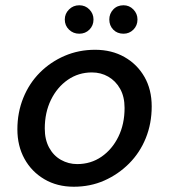

<svg xmlns="http://www.w3.org/2000/svg" viewBox="-20 -697 642 729"><path d="M260 12Q197 12 148.5 -16.5Q100 -45 73 -94Q46 -143 46 -206Q46 -270 68.5 -325.5Q91 -381 131.5 -421.5Q172 -462 225.5 -485Q279 -508 341 -508Q404 -508 452.5 -480.5Q501 -453 528.5 -405Q556 -357 556 -293Q556 -228 533.5 -172.5Q511 -117 470 -76Q429 -35 376 -11.5Q323 12 260 12ZM273 -74Q325 -74 365.5 -102Q406 -130 429.5 -178Q453 -226 453 -287Q453 -330 436 -360Q419 -390 391 -406Q363 -422 329 -422Q278 -422 237.5 -394Q197 -366 173.5 -318Q150 -270 150 -209Q150 -167 166.5 -136.5Q183 -106 211.5 -90Q240 -74 273 -74ZM281 -569Q258 -569 242 -584.5Q226 -600 226 -623Q226 -645 242 -661Q258 -677 281 -677Q304 -677 319.5 -661Q335 -645 335 -623Q335 -600 319.5 -584.5Q304 -569 281 -569ZM449 -569Q425 -569 410 -584.5Q395 -600 395 -623Q395 -645 410 -661Q425 -677 449 -677Q471 -677 486.5 -661Q502 -645 502 -623Q502 -600 486.5 -584.5Q471 -569 449 -569Z"/></svg>

Font: DM Sans 24pt Medium
Style: Italic
Weight: 500
Italic angle: -10°
Designer: Colophon Foundry, Jonny Pinhorn
Foundry: Colophon Foundry
Version: Version 4.004;gftools[0.9.30]